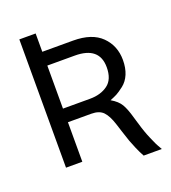

<svg xmlns="http://www.w3.org/2000/svg" viewBox="-148 -855 935 1048"><g transform="rotate(-20 319.5 -331.0)"><path d="M179.7 -308.6H336.9Q399.4 -308.6 440.4 -338.9Q481.4 -369.1 481.4 -439.5Q481.4 -558.6 338.9 -558.6H179.7ZM85 0V-745.1H179.7V-638.7H358.4Q467.8 -638.7 522.9 -584Q578.1 -529.3 578.1 -446.3Q578.1 -400.4 563.5 -365.2Q548.8 -330.1 521.5 -309.1Q494.1 -288.1 479 -280.3Q463.9 -272.5 439.5 -262.7Q478.5 -240.2 495.1 -211.9Q511.7 -183.6 526.4 -130.9Q527.3 -127 532.7 -109.4Q538.1 -91.8 539.6 -86.9Q541 -82 545.9 -65.9Q550.8 -49.8 553.7 -42.5Q556.6 -35.2 562 -20Q567.4 -4.9 572.3 4.9Q577.1 14.6 583 28.8Q588.9 43 596.2 56.2Q603.5 69.3 611.3 83H505.9Q492.2 58.6 479 27.8Q465.8 -2.9 459.5 -20.5Q453.1 -38.1 439.9 -79.6Q426.8 -121.1 423.8 -129.9Q407.2 -181.6 384.3 -205.6Q361.3 -229.5 315.4 -229.5H179.7V0Z"/></g></svg>

Font: Gothic A1 Medium
Style: Regular
Weight: 500
Designer: HanYang I&C Co.,Ltd.
Foundry: HanYang I&C Co.,Ltd.
Version: Version 2.50